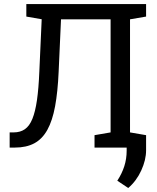

<svg xmlns="http://www.w3.org/2000/svg" viewBox="-20 -731 778 951"><path d="M27.8 0V-75.2H47.4Q80.6 -75.2 103.3 -91.1Q126 -106.9 140.4 -142.3Q154.8 -177.7 163.1 -235.1Q171.4 -292.5 174.8 -376L186.5 -635.7L110.4 -648.9V-710.9H703.6V-648.9L624 -635.3V-75.2L703.6 -61.5V0H448.2V-61.5L527.8 -75.2V-635.3H282.2L270.5 -376Q266.1 -275.9 252.9 -204.6Q239.7 -133.3 214.6 -87.9Q189.5 -42.5 149.9 -21.2Q110.4 0 53.2 0ZM615.2 200.2 561 164.1Q584 128.9 595.7 92.3Q607.4 55.7 607.4 14.6V-59.6H703.6V13.2Q703.6 61 679.7 113.3Q655.8 165.5 615.2 200.2Z"/></svg>

Font: Roboto Slab LO
Style: Regular
Weight: 400
Designer: Google
Version: Version 2.000